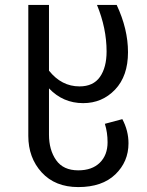

<svg xmlns="http://www.w3.org/2000/svg" viewBox="-20 -546 596 780"><path d="M477 -62Q502 -15 502 36Q502 111 448.5 162.5Q395 214 298 214Q204 214 149.5 154.5Q95 95 95 6V-526H179V-259Q230 -195 303 -195Q359 -195 386 -233.5Q413 -272 413 -337Q413 -431 374 -526H454Q500 -428 500 -334Q500 -237 447.5 -182Q395 -127 318 -127Q236 -127 179 -187V1Q179 63 208 104.5Q237 146 298 146Q354 146 385.5 115Q417 84 417 32Q417 -8 406 -43Z"/></svg>

Font: FiraGO Book
Style: Regular
Weight: 350
Designer: bBox Type
Foundry: bBox Type GmbH
Version: Version 1.001;PS 001.001;hotconv 1.0.88;makeotf.lib2.5.64775